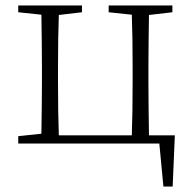

<svg xmlns="http://www.w3.org/2000/svg" viewBox="-20 -527 701 705"><path d="M614 158 622 -30H527C526 -103 525 -169 525 -226V-282C525 -335 526 -399 527 -472L613 -482V-507H379V-482L464 -473C466 -418 467 -355 467 -282V-226C467 -151 466 -85 464 -30H196C194 -85 193 -151 193 -226V-282C193 -355 194 -418 196 -472L281 -482V-507H47V-482L132 -473C133 -400 134 -336 134 -282V-226C134 -173 133 -109 132 -36L47 -27V0H565L580 158Z"/></svg>

Font: AllPunType ExtraLight
Style: Regular
Weight: 280
Version: 1.0